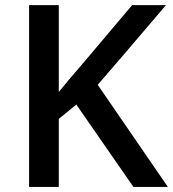

<svg xmlns="http://www.w3.org/2000/svg" viewBox="-20 -734 679 754"><path d="M639.2 0H503.9L279.8 -323.2L210.9 -267.1V0H94.2V-713.9H210.9V-373Q258.8 -431.6 306.2 -485.8L499 -713.9H631.8Q444.8 -494.1 363.8 -400.9Z"/></svg>

Font: TypoPRO Open Sans
Style: Regular
Weight: 600
Foundry: Ascender Corporation
Version: Version 1.10